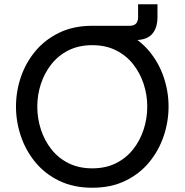

<svg xmlns="http://www.w3.org/2000/svg" viewBox="-20 -871 866 901"><path d="M413 10Q325 10 258 -22.5Q191 -55 146 -109.5Q101 -164 78 -232Q55 -300 55 -371Q55 -442 78 -509.5Q101 -577 146 -631Q191 -685 258 -717.5Q325 -750 413 -750Q501 -750 568 -717.5Q635 -685 680 -631Q725 -577 748 -509.5Q771 -442 771 -371Q771 -300 748 -232Q725 -164 680 -109.5Q635 -55 568 -22.5Q501 10 413 10ZM413 -81Q476 -81 524 -105Q572 -129 604.5 -170Q637 -211 654 -263Q671 -315 671 -371Q671 -426 654 -477.5Q637 -529 604.5 -570Q572 -611 524 -635Q476 -659 413 -659Q350 -659 302 -635Q254 -611 221.5 -570Q189 -529 172 -477.5Q155 -426 155 -371Q155 -315 172 -263Q189 -211 221.5 -170Q254 -129 302 -105Q350 -81 413 -81ZM628 -851H719V-791Q719 -740 694 -711.5Q669 -683 614 -683H413V-750H589Q628 -750 628 -791Z"/></svg>

Font: Be Vietnam Pro Variable Thin
Style: Regular
Weight: 100
Designer: Lam Bao, Tony Le, Vietanh Nguyen
Foundry: Yellow Type Foundry
Version: Version 1.002